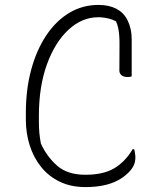

<svg xmlns="http://www.w3.org/2000/svg" viewBox="-20 -740 640 780"><path d="M327 20Q268 20 222.5 -2Q177 -24 146.5 -62.5Q116 -101 100.5 -150Q85 -199 85 -254V-281Q85 -376 106.5 -456Q128 -536 167.5 -595.5Q207 -655 261 -687.5Q315 -720 380 -720Q402 -720 420 -716Q438 -712 452.5 -704.5Q467 -697 478 -686Q490 -674 498 -658Q506 -642 510.5 -622.5Q515 -603 515 -580Q515 -543 515 -505.5Q515 -468 515 -430Q512 -429 508.5 -428Q505 -427 500 -427Q482 -427 473.5 -434.5Q465 -442 465 -453Q465 -518 465.5 -557.5Q466 -597 460.5 -624.5Q455 -652 437 -680L476 -638Q448 -658 424 -664Q400 -670 380 -670Q313 -670 258 -619Q203 -568 170.5 -478Q138 -388 138 -270V-247Q138 -219 140 -199Q142 -179 146 -157Q170 -104 212 -67Q254 -30 327 -30Q399 -30 443.5 -56Q488 -82 519 -134H525Q526 -130 527 -126Q528 -122 528.5 -117.5Q529 -113 529.5 -109Q530 -105 530 -101Q530 -82 523 -67.5Q516 -53 502 -39Q482 -19 456.5 -6Q431 7 399 13.5Q367 20 327 20Z"/></svg>

Font: Recursive Casual Light
Style: Regular
Weight: 300
Version: Version 1.047